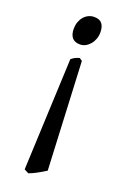

<svg xmlns="http://www.w3.org/2000/svg" viewBox="-145 -519 562 844"><g transform="rotate(20 136.0 -96.5)"><path d="M181.2 235.8Q162.1 248 141.8 259Q121.6 270 105 275.9L84 265.1L106.9 -258.8Q116.7 -266.6 124 -270.3Q131.3 -273.9 144 -277.8L157.2 -269ZM190.9 -414.1Q190.9 -397.5 185.5 -383.1Q180.2 -368.7 170.9 -357.7Q161.6 -346.7 149.7 -340.3Q137.7 -334 124 -334Q99.1 -334 87.2 -348.4Q75.2 -362.8 75.2 -390.1Q75.2 -406.7 80.3 -421.1Q85.4 -435.5 94.5 -446.3Q103.5 -457 116 -463.1Q128.4 -469.2 143.1 -469.2Q168.5 -469.2 179.7 -454.8Q190.9 -440.4 190.9 -414.1Z"/></g></svg>

Font: Gentium Kaktovik
Style: Regular
Weight: 400
Designer: J. Victor Gaultney and Annie Olsen
Foundry: SIL International
Version: Version 1.102; 2013; Maintenance release